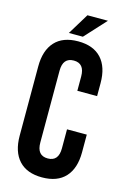

<svg xmlns="http://www.w3.org/2000/svg" viewBox="-129 -908 643 976"><g transform="rotate(15 193.0 -420.0)"><path d="M254.9 -261.2H358.9V-168Q358.9 -83.5 316.9 -37.8Q274.9 7.8 194.8 7.8Q114.7 7.8 72.8 -37.8Q30.8 -83.5 30.8 -168V-532.2Q30.8 -616.7 72.8 -662.4Q114.7 -708 194.8 -708Q274.9 -708 316.9 -662.4Q358.9 -616.7 358.9 -532.2V-463.9H254.9V-539.1Q254.9 -607.9 198.2 -607.9Q141.1 -607.9 141.1 -539.1V-161.1Q141.1 -92.8 198.2 -92.8Q254.9 -92.8 254.9 -161.1ZM205.1 -848.1H313L210.9 -736.8H137.2Z"/></g></svg>

Font: VL Bebas Neue Bold
Style: Regular
Weight: 700
Designer: Ryoichi Tsunekawa
Foundry: Ryoichi Tsunekawa
Version: Version 1.300